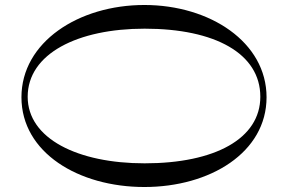

<svg xmlns="http://www.w3.org/2000/svg" viewBox="-20 -735 1155 770"><path d="M559 15C822 15 1049 -123 1049 -345C1049 -566 822 -715 559 -715C295 -715 66 -566 66 -345C66 -123 295 15 559 15ZM560 -80C292 -80 91 -179 91 -347C91 -520 292 -620 560 -620C843 -620 1024 -520 1024 -347C1024 -179 842 -80 560 -80Z"/></svg>

Font: Sprat Extended
Style: Regular
Weight: 400
Width: 9
Designer: Ethan Nakache
Foundry: Collletttivo
Version: Version 2.000;Glyphs 3.2 (3217)